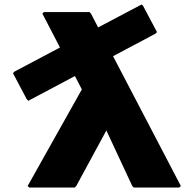

<svg xmlns="http://www.w3.org/2000/svg" viewBox="-20 -836 869 861"><path d="M573 -2 580 5H784L791 -2L487 -584L677 -685L684 -692L622 -809L615 -816L420 -713L388 -775L381 -782H177L170 -775L249 -623L45 -515L38 -508L100 -391L107 -384L316 -495L347 -435L104 -2L111 5H315L322 -2L457 -251Z"/></svg>

Font: Hussar Woodtype
Style: Blk
Weight: 900
Foundry: Cannot Into Space Fonts
Version: Version 1.07